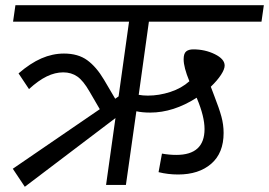

<svg xmlns="http://www.w3.org/2000/svg" viewBox="-20 -708 1030 735"><path d="M511 -345Q527 -342 546 -342Q589 -342 632 -356Q675 -370 705 -397Q683 -450 683 -481Q683 -503 692.5 -511Q702 -519 720 -519Q765 -519 802.5 -500.5Q840 -482 840 -457Q840 -443 826 -421.5Q812 -400 787 -376L801 -339Q819 -293 827.5 -262Q836 -231 836 -199Q836 -122 788.5 -81Q741 -40 662 -40Q623 -40 587 -49L600 -120Q628 -115 655 -115Q763 -115 763 -214Q763 -262 734 -331L733 -334Q644 -277 555 -277Q525 -277 502 -282L462 0H386L422 -256L75 7L29 -62L362 -290L323 -357Q299 -399 276 -415Q253 -431 222 -431Q191 -431 159 -415.5Q127 -400 91 -367L51 -427Q96 -466 138.5 -484.5Q181 -503 225 -503Q279 -503 314 -477.5Q349 -452 378 -403L421 -330L434 -339L474 -625H30L39 -688H990L981 -625H550Z"/></svg>

Font: FiraGO Book
Style: Italic
Weight: 350
Italic angle: -8°
Designer: bBox Type GmbH
Foundry: bBox Type GmbH
Version: Version 1.001